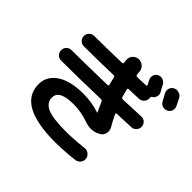

<svg xmlns="http://www.w3.org/2000/svg" viewBox="-198 -1083 1397 1397"><g transform="rotate(45 500.0 -384.5)"><path d="M938.5 -802.7Q943.4 -793 952.6 -773.9Q961.9 -754.9 965.8 -747.1Q975.6 -727.5 968.8 -707Q961.9 -686.5 941.9 -676.8Q921.9 -667 901.4 -673.8Q880.9 -680.7 870.1 -701.2Q861.3 -718.8 840.8 -754.9Q831.1 -774.4 837.4 -795.4Q843.8 -816.4 863.8 -826.2Q883.8 -835.9 906.2 -828.6Q928.7 -821.3 938.5 -802.7ZM137.7 -387.7Q115.2 -387.7 100.1 -403.8Q85 -419.9 85 -441.9Q85 -463.9 100.6 -479.5Q116.2 -495.1 138.7 -495.1Q259.8 -495.1 503.9 -501Q508.8 -501 510.7 -504.4Q512.7 -507.8 511.7 -511.7Q507.8 -526.4 496.1 -573.2Q493.2 -583 481.4 -583Q313.5 -578.1 181.6 -578.1Q159.2 -578.1 144 -593.8Q128.9 -609.4 128.9 -631.3Q128.9 -653.3 144.5 -668.9Q160.2 -684.6 181.6 -684.6Q273.4 -684.6 463.9 -689.5Q467.8 -689.5 471.2 -692.9Q474.6 -696.3 473.6 -701.2L470.7 -727.5Q468.8 -753.9 486.3 -773.4Q503.9 -793 530.3 -794.9Q556.6 -795.9 576.7 -778.3Q596.7 -760.7 598.6 -735.4Q599.6 -724.6 601.6 -704.1Q603.5 -694.3 615.2 -694.3Q629.9 -694.3 659.7 -695.3Q689.5 -696.3 704.1 -697.3Q708 -697.3 709.5 -700.7Q710.9 -704.1 709 -707Q697.3 -731.4 691.4 -742.2Q681.6 -760.7 688 -781.2Q694.3 -801.8 712.9 -811.5Q732.4 -821.3 753.4 -814.5Q774.4 -807.6 785.2 -788.1Q790 -779.3 798.8 -761.7Q807.6 -744.1 813.5 -735.4Q822.3 -717.8 816.4 -697.8Q810.5 -677.7 793.9 -668Q785.2 -663.1 787.1 -652.3V-647.5Q788.1 -625 772.9 -608.9Q757.8 -592.8 736.3 -591.8Q719.7 -591.8 685.1 -589.8Q650.4 -587.9 632.8 -587.9Q623 -587.9 625 -576.2Q629.9 -554.7 641.6 -514.6Q644.5 -504.9 658.2 -504.9Q718.8 -506.8 838.9 -512.7Q861.3 -513.7 877 -499Q892.6 -484.4 893.6 -462.4Q894.5 -440.4 879.9 -423.8Q865.2 -407.2 842.8 -406.2L699.2 -400.4Q688.5 -400.4 692.4 -388.7Q718.8 -334 738.3 -301.8Q752.9 -276.4 745.6 -248.5Q738.3 -220.7 712.9 -208Q654.3 -174.8 583 -200.2Q502.9 -228.5 426.8 -227.5Q280.3 -227.5 281.2 -150.4Q281.2 -97.7 335.9 -72.3Q390.6 -46.9 527.3 -46.9Q609.4 -46.9 708 -58.6Q731.4 -61.5 749.5 -47.9Q767.6 -34.2 771.5 -11.7Q774.4 11.7 759.8 29.8Q745.1 47.9 722.7 50.8Q624 62.5 527.3 63.5Q144.5 63.5 143.6 -150.4Q143.6 -232.4 216.8 -282.2Q290 -332 426.8 -332Q509.8 -332 590.8 -305.7H592.8V-308.6Q583 -327.1 557.6 -384.8Q552.7 -394.5 542 -394.5Q305.7 -387.7 137.7 -387.7Z"/></g></svg>

Font: Rounded-X Mgen+ 1mn bold
Style: Bold
Weight: 700
Designer: [Source Han Sans]
Ryoko NISHIZUKA  (kana & ideographs); Paul D. Hunt (Latin, Greek & Cyrillic); Wenlong ZHANG  (bopomofo
Version: Version 1.059.20150602